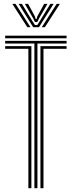

<svg xmlns="http://www.w3.org/2000/svg" viewBox="-20 -987 376 1007"><path d="M160.4 0V-758.7H7.1V-772.5H329.2V-758.7H176.3V0ZM128.8 0V-731.2H7.1V-744.9H144.6V0ZM192.1 0V-744.9H329.2V-731.2H208V0ZM7.1 -786.2V-800H329.2V-786.2ZM44.6 -966.8H61.4L139.8 -844.4H123.3ZM77.6 -966.8H94.8L147.9 -879.6L163.5 -855.4H175.4L190.8 -879.6L244 -966.8H261.1L184.6 -844.4H154.1ZM110.2 -966.8H127.4L163.4 -900.3L166.8 -887.6H172.1L175.3 -900.3L211.7 -966.8H228.9L185.5 -891.6L175.5 -871.5H163.4L153.5 -891.6ZM277.3 -966.8H294.1L215.4 -844.4H198.9Z"/></svg>

Font: Big Shoulders Inline Text Thin
Style: Regular
Weight: 100
Designer: Patric King
Foundry: XO Type Co
Version: Version 2.002